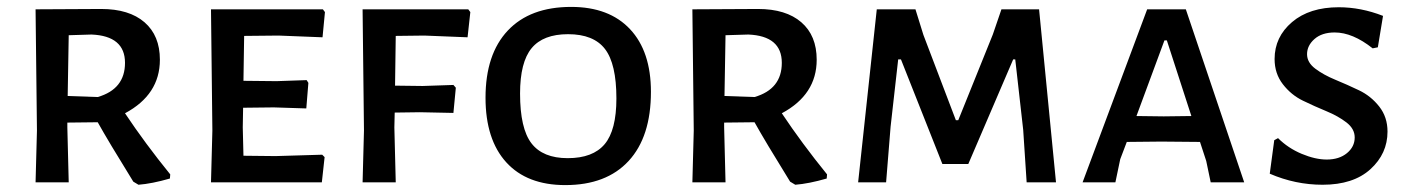

<svg xmlns="http://www.w3.org/2000/svg" viewBox="-20 -528 4086 556"><path d="M342 -200Q400 -113 473 -23L472 -11Q420 4 381 7L366 -2Q293 -120 263 -174L175 -173V-159L179 0H83L87 -150L83 -501L273 -502Q354 -502 398.5 -463.5Q443 -425 443 -355Q443 -254 342 -200ZM179 -426 176 -250 263 -247Q342 -270 342 -346Q342 -424 245 -428Z M778 -76 913 -80 920 -73 912 0H591L595 -150L591 -501H915L921 -493L914 -420L787 -425L687 -424L685 -294L781 -293L868 -296L873 -288L867 -214L773 -217L684 -216L683 -159L685 -77Z M1209 -425 1126 -424 1124 -280 1204 -279 1293 -282 1300 -274 1293 -201 1196 -203 1123 -202 1122 -159 1126 0H1030L1034 -150L1030 -501H1336L1342 -493L1334 -420Z M1634 -508Q1744 -508 1804.5 -443.5Q1865 -379 1865 -262Q1865 -132 1800.5 -62Q1736 8 1617 8Q1506 8 1446 -58Q1386 -124 1386 -245Q1386 -371 1450.5 -439.5Q1515 -508 1634 -508ZM1625 -429Q1553 -429 1519.5 -388.5Q1486 -348 1486 -257Q1486 -156 1519 -113Q1552 -70 1624 -70Q1697 -70 1731 -110.5Q1765 -151 1765 -243Q1765 -343 1732 -386Q1699 -429 1625 -429Z M2244 -200Q2302 -113 2375 -23L2374 -11Q2322 4 2283 7L2268 -2Q2195 -120 2165 -174L2077 -173V-159L2081 0H1985L1989 -150L1985 -501L2175 -502Q2256 -502 2300.5 -463.5Q2345 -425 2345 -355Q2345 -254 2244 -200ZM2081 -426 2078 -250 2165 -247Q2244 -270 2244 -346Q2244 -424 2147 -428Z M2989 -501 3038 0H2953L2943 -152L2920 -356H2914L2784 -53H2709L2589 -356H2581L2559 -161L2546 0H2465L2519 -501H2631L2654 -427L2748 -180H2755L2855 -428L2880 -501Z M3414 -501 3583 0H3486L3473 -62L3455 -117L3343 -118L3243 -117L3224 -67L3210 0H3115L3302 -501ZM3350 -191 3430 -192 3359 -411H3352L3271 -192Z M3857 -507Q3921 -507 3985 -482L3970 -391L3955 -388Q3897 -434 3845 -434Q3808 -434 3786.5 -415Q3765 -396 3765 -371Q3765 -347 3789 -329Q3813 -311 3847 -297Q3881 -283 3915.5 -266.5Q3950 -250 3974 -219.5Q3998 -189 3998 -147Q3998 -83 3948.5 -38Q3899 7 3810 7Q3731 7 3657 -25L3670 -122L3681 -128Q3710 -99 3749.5 -82.5Q3789 -66 3822 -66Q3858 -66 3880.5 -84.5Q3903 -103 3903 -130Q3903 -155 3879 -173.5Q3855 -192 3821 -206Q3787 -220 3753 -236.5Q3719 -253 3695 -284Q3671 -315 3671 -357Q3671 -421 3721.5 -464Q3772 -507 3857 -507Z"/></svg>

Font: Alegreya Sans SC Medium
Style: Regular
Weight: 500
Designer: Juan Pablo del Peral
Foundry: Huerta Tipografica
Version: Version 2.001;PS 002.001;hotconv 1.0.88;makeotf.lib2.5.64775